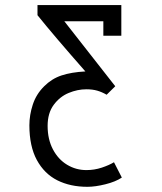

<svg xmlns="http://www.w3.org/2000/svg" viewBox="-20 -570 640 758"><path d="M96 -75.5Q96 -116 109.5 -157.2Q123 -198.5 154.5 -229.5Q184.5 -259.5 223 -272.2Q261.5 -285 317 -288Q190.5 -432 128 -510V-550H459V-429H388V-486H234L435 -229.5L401 -196Q382 -207 363.5 -212.2Q345 -217.5 321 -217.5Q286 -217.5 251 -203Q216 -188.5 192 -156Q168 -123.5 168 -73Q168 -20 189 19.8Q210 59.5 245 80.5Q280 101.5 321 101.5Q352.5 101.5 381.8 91.8Q411 82 430 70.5Q446 103 461 131Q436.5 147.5 396.2 157.5Q356 167.5 325 167.5Q257.5 167.5 206.2 141.8Q155 116 125.5 61.8Q96 7.5 96 -75.5Z"/></svg>

Font: JuliaMono Light
Style: Regular
Weight: 300
Monospace: yes
Designer: cormullion
Foundry: corm
Version: Version 0.054; ttfautohint (v1.8.4)